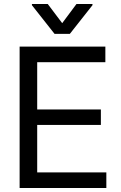

<svg xmlns="http://www.w3.org/2000/svg" viewBox="-20 -940 607 960"><path d="M78.1 -707H506.8V-628.9H166V-392.6H484.4V-315.4H166V-78.1H511.7V0H78.1ZM291 -824.2 362.3 -919.9H442.4V-914.1L329.1 -770.5H252.9L139.6 -914.1V-919.9H218.8Z"/></svg>

Font: Pretendard GOV Variable
Style: Regular
Weight: 400
Designer: Base glyphs from Inter by Rasmus Andersson; Hangul glyphs from Noto Sans CJK(Source Han Sans) by Jang Soo-young and Kang
Foundry: Kil Hyung-jin
Version: Version 1.307;Glyphs 3.2 (3192)